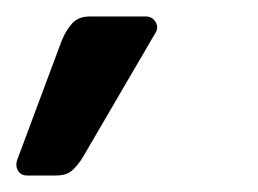

<svg xmlns="http://www.w3.org/2000/svg" viewBox="-41 -138 313 233"><path d="M34 -89Q39 -101 46.5 -109.5Q54 -118 68 -118H136Q144 -118 148 -111Q152 -104 147 -97L60 52Q54 62 47 68.5Q40 75 27 75H-8Q-16 75 -19.5 68.5Q-23 62 -19 53Z"/></svg>

Font: Lubike
Style: Italic
Weight: 400
Italic angle: -12°
Foundry: Honoka55
Version: Version 1.000;July 22, 2022;FontCreator 14.0.0.2862 64-bit